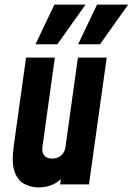

<svg xmlns="http://www.w3.org/2000/svg" viewBox="-20 -800 576 833"><path d="M147 13Q115 13 86.5 -1.5Q58 -16 43.8 -53.8Q29.5 -91.5 39 -162L93 -550H218L164 -162Q161 -139.5 171.8 -125.8Q182.5 -112 206.5 -112Q230 -112 245.5 -125.8Q261 -139.5 264 -162L318 -550H443L366 0H241L244 -22.5Q205.5 13 147 13ZM134 -608 216 -780H351L229 -608ZM319 -608 401 -780H536L414 -608Z"/></svg>

Font: Mohave
Style: Bold Italic
Weight: 700
Italic angle: -8°
Designer: Gumpita Rahayu
Foundry: Tokotype
Version: Version 2.003; ttfautohint (v1.8.3)